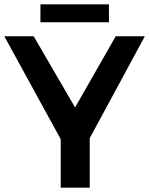

<svg xmlns="http://www.w3.org/2000/svg" viewBox="-21 -868 690 888"><path d="M482.9 -848.1V-765.1H166V-848.1ZM648.9 -700.2 394 -229V0H259.8V-224.1L-1 -700.2H134.8L326.2 -371.1L514.2 -700.2Z"/></svg>

Font: Montserrat-Arabic Medium
Style: Regular
Weight: 500
Designer: Mohamed Gaber
Foundry: Kief Type Foundry
Version: Version 5.008;PS 005.008;hotconv 1.0.88;makeotf.lib2.5.64775